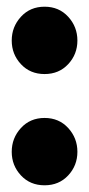

<svg xmlns="http://www.w3.org/2000/svg" viewBox="-20 -533 266 573"><path d="M211 -80Q211 -39 183.5 -9.5Q156 20 113 20Q70 20 42.5 -9.5Q15 -39 15 -80Q15 -121 42.5 -151Q70 -181 113 -181Q156 -181 183.5 -151Q211 -121 211 -80ZM211 -412Q211 -371 183.5 -341.5Q156 -312 113 -312Q70 -312 42.5 -341.5Q15 -371 15 -412Q15 -453 42.5 -483Q70 -513 113 -513Q156 -513 183.5 -483Q211 -453 211 -412Z"/></svg>

Font: Fira Sans Extra Condensed Black
Style: Regular
Weight: 900
Width: 1
Designer: Carrois Corporate & Edenspiekermann AG
Foundry: Carrois Corporate GbR & Edenspiekermann AG
Version: Version 4.203